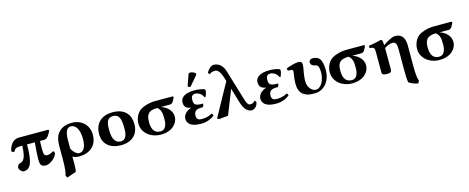

<svg xmlns="http://www.w3.org/2000/svg" viewBox="-42 -1495 6173 2529"><g transform="rotate(-15 3044.5 -230.0)"><path d="M561 -436H162C68 -436 27 -346 19 -286C20 -278 47 -268 58 -272C73 -306 94 -321 144 -321H177C173 -131 124 -114 87 -105C61 -98 50 -73 50 -55C50 -26 86 10 108 10C206 10 242 -79 242 -321H348C339 -212 334 -150 334 -92C334 -16 351 10 415 10C462 10 543 -42 567 -110C567 -127 560 -145 549 -146C510 -117 472 -115 459 -115C436 -115 417 -136 417 -178C417 -316 417 -285 420 -321H480C523 -321 555 -388 572 -424Z M769 194C776 167 778 124 778 77C778 48 777 17 777 -11C798 0 831 10 863 10C1008 10 1113 -68 1113 -222C1113 -353 1016 -444 884 -444C831 -444 765 -432 719 -391C688 -363 647 -319 647 -186V-7C647 118 637 177 625 208L643 238ZM973 -200C973 -97 941 -32 877 -32C840 -32 794 -82 777 -119V-232C777 -374 819 -402 859 -402C927 -402 973 -329 973 -200Z M1194 -205C1194 -72 1287 10 1436 10C1589 10 1678 -76 1678 -214C1678 -340 1607 -439 1438 -439C1295 -439 1194 -360 1194 -205ZM1431 -389C1516 -389 1536 -326 1536 -187C1536 -72 1495 -40 1450 -40C1346 -40 1336 -151 1336 -228C1336 -315 1345 -389 1431 -389Z M2199 -341C2236 -341 2252 -390 2270 -424L2259 -436H2018C1927 -436 1830 -401 1795 -366C1753 -324 1730 -265 1730 -204C1730 -78 1844 11 1981 11C2140 11 2217 -85 2217 -172C2217 -261 2143 -318 2073 -341ZM1988 -32C1885 -32 1870 -120 1870 -188C1870 -283 1894 -341 2023 -341C2068 -302 2077 -266 2077 -175C2077 -81 2044 -32 1988 -32Z M2555 -394C2572 -394 2600 -386 2624 -368C2641 -354 2655 -334 2665 -313L2673 -314C2688 -341 2702 -383 2697 -411L2695 -414C2664 -430 2606 -439 2556 -439C2422 -439 2363 -390 2363 -325C2363 -261 2397 -239 2451 -230V-227C2355 -192 2343 -131 2343 -108C2343 -56 2374 10 2528 10C2614 10 2681 -24 2715 -55C2710 -69 2705 -78 2693 -84C2643 -50 2583 -48 2547 -48C2511 -48 2483 -64 2483 -111C2483 -193 2546 -196 2606 -196C2617 -210 2623 -231 2623 -240C2504 -240 2496 -265 2496 -328C2496 -386 2532 -394 2555 -394ZM2564 -680C2553 -680 2540 -674 2536 -663L2486 -520C2485 -517 2485 -512 2485 -511C2485 -504 2507 -497 2515 -497C2519 -497 2523 -501 2526 -505L2630 -627C2634 -632 2635 -637 2635 -642C2635 -662 2584 -680 2564 -680Z M3305 -75C3302 -84 3296 -99 3285 -101C3264 -75 3244 -70 3223 -70C3191 -70 3179 -82 3140 -214L3033 -569C2998 -687 2916 -698 2886 -698C2847 -698 2808 -655 2789 -619C2791 -606 2799 -594 2806 -592C2824 -609 2852 -617 2877 -617C2905 -617 2944 -616 2985 -478L2994 -449L2747 0L2782 12C2805 6 2870 2 2897 0L3029 -334L3091 -126C3119 -33 3169 11 3219 11C3248 11 3292 -11 3305 -75Z M3578 -394C3595 -394 3623 -386 3647 -368C3664 -354 3678 -334 3688 -313L3696 -314C3711 -341 3725 -383 3720 -411L3718 -414C3687 -430 3629 -439 3579 -439C3445 -439 3386 -390 3386 -325C3386 -261 3420 -239 3474 -230V-227C3378 -192 3366 -131 3366 -108C3366 -56 3397 10 3551 10C3637 10 3704 -24 3738 -55C3733 -69 3728 -78 3716 -84C3666 -50 3606 -48 3570 -48C3534 -48 3506 -64 3506 -111C3506 -193 3569 -196 3629 -196C3640 -210 3646 -231 3646 -240C3527 -240 3519 -265 3519 -328C3519 -386 3555 -394 3578 -394Z M4297 -250C4297 -321 4285 -377 4258 -410C4239 -434 4202 -444 4167 -444C4136 -444 4118 -423 4118 -404C4118 -389 4123 -372 4134 -363C4147 -352 4166 -347 4174 -345C4185 -342 4202 -340 4212 -325C4223 -310 4229 -285 4229 -238C4229 -188 4218 -132 4192 -91C4169 -55 4141 -32 4106 -32C4052 -32 3997 -92 3997 -172C3997 -226 4003 -263 4009 -297C4014 -330 4023 -366 4023 -399C4023 -432 4004 -444 3968 -444C3935 -444 3831 -417 3805 -401C3805 -391 3809 -376 3814 -370C3827 -369 3860 -370 3869 -365C3875 -362 3881 -352 3881 -341C3881 -326 3877 -316 3874 -291C3869 -258 3864 -220 3864 -175C3864 -118 3879 -55 3933 -21C3978 7 4011 10 4086 10C4187 10 4297 -80 4297 -250Z M4808 -341C4845 -341 4861 -390 4879 -424L4868 -436H4627C4536 -436 4439 -401 4404 -366C4362 -324 4339 -265 4339 -204C4339 -78 4453 11 4590 11C4749 11 4826 -85 4826 -172C4826 -261 4752 -318 4682 -341ZM4597 -32C4494 -32 4479 -120 4479 -188C4479 -283 4503 -341 4632 -341C4677 -302 4686 -266 4686 -175C4686 -81 4653 -32 4597 -32Z M5127 -43C5127 -43 5126 -229 5126 -321V-326C5162 -352 5205 -368 5239 -368C5282 -368 5294 -329 5294 -267V0C5294 83 5295 147 5304 188C5340 213 5381 228 5427 237L5446 205C5434 173 5424 124 5424 0V-284C5424 -402 5370 -447 5289 -445C5242 -444 5159 -392 5125 -366C5124 -393 5121 -413 5118 -427C5116 -438 5109 -444 5095 -444C5058 -434 4998 -420 4929 -411C4926 -403 4929 -384 4931 -379C4986 -374 4996 -366 4996 -309C4996 -215 4996 -26 4996 -26C4996 1 5018 10 5074 10C5119 10 5127 -10 5127 -43Z M5999 -341C6036 -341 6052 -390 6070 -424L6059 -436H5818C5727 -436 5630 -401 5595 -366C5553 -324 5530 -265 5530 -204C5530 -78 5644 11 5781 11C5940 11 6017 -85 6017 -172C6017 -261 5943 -318 5873 -341ZM5788 -32C5685 -32 5670 -120 5670 -188C5670 -283 5694 -341 5823 -341C5868 -302 5877 -266 5877 -175C5877 -81 5844 -32 5788 -32Z"/></g></svg>

Font: Libertinus Sans
Style: Bold
Weight: 700
Designer: Philipp H. Poll, Khaled Hosny
Foundry: Caleb Maclennan
Version: Version 7.050;RELEASE